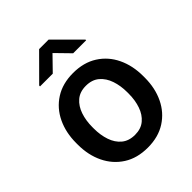

<svg xmlns="http://www.w3.org/2000/svg" viewBox="-214 -867 995 995"><g transform="rotate(-45 283.5 -370.0)"><path d="M38.1 -258.3V-269.5Q38.1 -346.2 67.1 -407Q96.2 -467.8 151.1 -502.9Q206.1 -538.1 283.2 -538.1Q360.8 -538.1 416 -502.9Q471.2 -467.8 500.2 -407Q529.3 -346.2 529.3 -269.5V-258.3Q529.3 -181.6 500.2 -121.1Q471.2 -60.5 416.3 -25.4Q361.3 9.8 284.2 9.8Q206.5 9.8 151.6 -25.4Q96.7 -60.5 67.4 -121.1Q38.1 -181.6 38.1 -258.3ZM155.8 -269.5V-258.3Q155.8 -210.4 169.2 -170.9Q182.6 -131.3 210.9 -107.7Q239.3 -84 284.2 -84Q328.1 -84 356.2 -107.7Q384.3 -131.3 397.9 -170.9Q411.6 -210.4 411.6 -258.3V-269.5Q411.6 -316.4 398.2 -356.2Q384.8 -396 356.4 -420.2Q328.1 -444.3 283.2 -444.3Q238.8 -444.3 210.7 -420.2Q182.6 -396 169.2 -356.2Q155.8 -316.4 155.8 -269.5ZM315.9 -750 451.2 -615.2V-609.9H356L281.2 -686.5L206.5 -609.9H113.3V-616.2L246.6 -750Z"/></g></svg>

Font: Vazirmatn RD UI FD Medium
Style: Regular
Weight: 500
Designer: Saber Rastikerdar
Foundry: Saber Rastikerdar
Version: Version 33.003